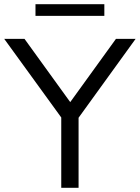

<svg xmlns="http://www.w3.org/2000/svg" viewBox="-33 -889 662 909"><path d="M257 0V-365L275 -308L-13 -705H83L310 -391H289L516 -705H609L322 -308L339 -365V0ZM135 -814V-869H461V-814Z"/></svg>

Font: Nunito Sans 12pt ExtraLight 12pt
Style: Regular
Weight: 400
Version: Version 3.101;gftools[0.9.27]